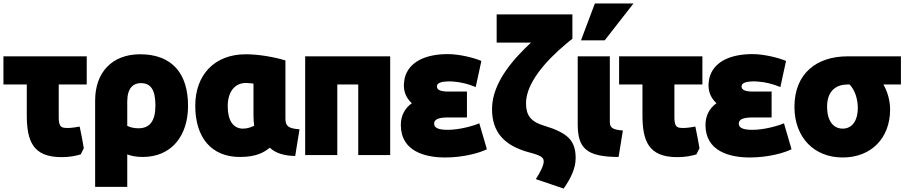

<svg xmlns="http://www.w3.org/2000/svg" viewBox="-34 -878 5266 1118"><path d="M454 -15 436 21C406 30 371 37 324 37C156 37 122 -59 122 -208V-386H-14V-550H471V-386H308V-198C308 -155 315 -137 339 -134C361 -131 386 -133 430 -141C439 -99 447 -56 454 -15Z M797 36C759 36 730 30 707 21V210H520V-293C520 -455 617 -562 782 -562C967 -562 1061 -451 1061 -262C1061 -86 964 36 797 36ZM707 -287V-145C725 -136 747 -131 773 -131C838 -131 871 -174 871 -263C871 -352 846 -394 786 -394C741 -394 707 -364 707 -287Z M1537 -18C1504 9 1459 36 1363 36C1196 36 1103 -78 1103 -262C1103 -442 1215 -562 1397 -562C1474 -562 1567 -545 1628 -526V-187C1628 -140 1650 -130 1710 -125L1685 30C1622 30 1569 13 1537 -18ZM1442 -202V-391C1435 -392 1415 -395 1399 -395C1332 -395 1292 -343 1292 -259C1292 -178 1323 -129 1381 -129C1408 -129 1430 -138 1446 -146C1444 -163 1442 -182 1442 -202Z M2238 -550V25H2052V-386H1930V25H1743V-550Z M2573 -122C2642 -122 2722 -145 2757 -160L2801 -9C2762 11 2668 39 2558 39C2441 39 2300 3 2300 -150C2300 -201 2320 -245 2364 -277C2337 -302 2320 -333 2318 -372C2317 -389 2319 -405 2322 -421C2344 -515 2439 -563 2574 -563C2643 -563 2731 -540 2769 -523L2736 -371C2691 -390 2647 -400 2606 -403C2594 -404 2583 -404 2573 -404C2537 -403 2510 -395 2510 -375C2510 -340 2574 -345 2601 -345H2685V-194H2599C2562 -194 2494 -198 2494 -158C2494 -133 2520 -122 2573 -122Z M3318 43C3318 104 3287 165 3248 220L3086 165C3114 122 3132 84 3132 62C3132 38 3115 27 3046 9C2906 -29 2831 -105 2831 -243C2831 -401 2963 -541 3058 -630H2858V-794H3299V-652C3293 -648 3279 -637 3265 -625C3138 -519 3029 -391 3029 -277C3029 -210 3053 -170 3135 -146C3273 -104 3318 -59 3318 43Z M3593 -118 3568 36C3377 36 3330 -18 3330 -155V-550H3517V-169C3517 -135 3531 -123 3593 -118ZM3487 -643H3349L3430 -858H3655Z M4039 -15 4021 21C3991 30 3956 37 3909 37C3741 37 3707 -59 3707 -208V-386H3571V-550H4056V-386H3893V-198C3893 -155 3900 -137 3924 -134C3946 -131 3971 -133 4015 -141C4024 -99 4032 -56 4039 -15Z M4347 -122C4416 -122 4496 -145 4531 -160L4575 -9C4536 11 4442 39 4332 39C4215 39 4074 3 4074 -150C4074 -201 4094 -245 4138 -277C4111 -302 4094 -333 4092 -372C4091 -389 4093 -405 4096 -421C4118 -515 4213 -563 4348 -563C4417 -563 4505 -540 4543 -523L4510 -371C4465 -390 4421 -400 4380 -403C4368 -404 4357 -404 4347 -404C4311 -403 4284 -395 4284 -375C4284 -340 4348 -345 4375 -345H4459V-194H4373C4336 -194 4268 -198 4268 -158C4268 -133 4294 -122 4347 -122Z M5149 -240C5149 -76 5041 39 4873 39C4707 39 4592 -77 4592 -256C4592 -450 4721 -550 4902 -550H5212V-386H5110C5135 -343 5149 -290 5149 -240ZM4961 -248C4961 -304 4943 -355 4913 -386H4901C4840 -386 4782 -354 4782 -256C4782 -176 4817 -129 4873 -129C4930 -129 4961 -179 4961 -248Z"/></svg>

Font: Repo Black
Style: Regular
Weight: 900
Designer: Stefan Peev
Foundry: Context Ltd
Version: Version 1.502